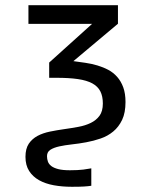

<svg xmlns="http://www.w3.org/2000/svg" viewBox="-20 -509 590 732"><path d="M458.5 -120.1C458.5 -141.6 455.6 -160.2 450 -175.8C444.3 -191.4 436.5 -204.8 426.8 -215.8C417 -226.9 405.7 -235.8 392.8 -242.7C380 -249.5 366.1 -255.1 351.3 -259.5C336.5 -263.9 321.3 -267.3 305.7 -269.5C290 -271.8 274.7 -273.9 259.8 -275.9L429.7 -418.5V-489.3H88.4V-418H331.1L167.5 -270.5V-212.4H194.8C227.1 -212.4 254.4 -210.8 276.9 -207.5C299.3 -204.3 317.6 -198.8 331.8 -191.2C345.9 -183.5 356.2 -173.4 362.5 -160.9C368.9 -148.4 372.1 -132.8 372.1 -114.3C372.1 -94.7 367.8 -79.2 359.4 -67.6C350.9 -56.1 339.8 -47 325.9 -40.3C312.1 -33.6 296.4 -28.6 278.8 -25.4C261.2 -22.1 243.2 -19.2 224.6 -16.6C206.1 -14 188 -10.9 170.4 -7.3C152.8 -3.7 137.1 1.7 123.3 9C109.5 16.4 98.3 26.3 89.8 38.8C81.4 51.4 77.1 68 77.1 88.9C77.1 110.4 81.8 128.3 91.1 142.8C100.3 157.3 113 169 128.9 178C144.9 186.9 163.6 193.4 185.1 197.3C206.5 201.2 229.5 203.1 253.9 203.1C264 203.1 272.7 203 280 202.9C287.4 202.7 293.9 202.5 299.8 202.1C305.7 201.8 310.8 201.4 315.2 200.9C319.6 200.4 323.9 199.9 328.1 199.2V132.8C321.3 134.1 311.2 135.7 297.9 137.5C284.5 139.2 267.4 140.1 246.6 140.1C228.4 140.1 213.5 138.7 202.1 135.7C190.8 132.8 181.9 128.9 175.5 124C169.2 119.1 164.9 113.4 162.6 106.9C160.3 100.4 159.2 93.6 159.2 86.4C159.2 75.7 163.5 67.5 172.1 62C180.7 56.5 192.1 52.2 206.1 49.1C220.1 46 236 43.5 253.9 41.5C271.8 39.6 290.1 36.9 308.8 33.4C327.6 30 345.9 25.2 363.8 19C381.7 12.9 397.6 4 411.6 -7.6C425.6 -19.1 436.9 -33.9 445.6 -52C454.2 -70.1 458.5 -92.8 458.5 -120.1Z"/></svg>

Font: CodeNewRoman Nerd Font Mono
Style: Regular
Weight: 400
Monospace: yes
Designer: Sam Radian
Foundry: Code New Roman
Version: Version 2.00 November 29, 2014;Nerd Fonts 3.2.1